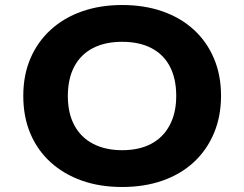

<svg xmlns="http://www.w3.org/2000/svg" viewBox="-20 -736 976 767"><path d="M468 11Q379 11 307 -14.5Q235 -40 182.5 -87.5Q130 -135 101.5 -202Q73 -269 73 -353Q73 -436 101.5 -502.5Q130 -569 182.5 -617Q235 -665 307.5 -690.5Q380 -716 468 -716Q557 -716 629.5 -690.5Q702 -665 754 -617.5Q806 -570 834.5 -503Q863 -436 863 -354Q863 -271 834.5 -203.5Q806 -136 754 -88Q702 -40 629.5 -14.5Q557 11 468 11ZM468 -136Q536 -136 584 -161.5Q632 -187 658 -236Q684 -285 684 -353Q684 -422 658.5 -470.5Q633 -519 584.5 -544Q536 -569 468 -569Q400 -569 351.5 -544Q303 -519 277 -470.5Q251 -422 251 -352Q251 -284 277 -235.5Q303 -187 352 -161.5Q401 -136 468 -136Z"/></svg>

Font: Nunito Sans 7pt SemiExpanded ExtraBold
Style: Regular
Weight: 800
Width: 6
Designer: Vernon Adams
Foundry: Vernon Adams
Version: Version 3.101;gftools[0.9.27]